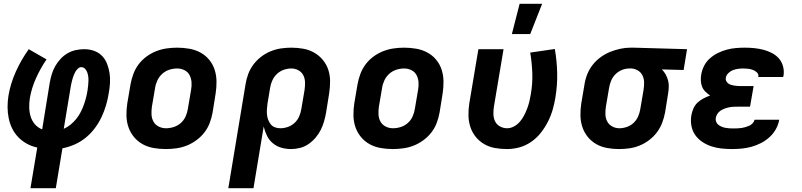

<svg xmlns="http://www.w3.org/2000/svg" viewBox="-20 -780 4240 1015"><path d="M141 215 177 0Q148 -6 122.5 -20Q97 -34 77 -54.5Q57 -75 44.5 -100.5Q32 -126 26 -155Q20 -184 20 -214.5Q20 -245 25 -276Q36 -340 64 -402Q92 -464 132 -520L226 -466Q194 -419 170.5 -367Q147 -315 138 -262Q134 -237 134.5 -212Q135 -187 142 -164Q149 -141 164.5 -123Q180 -105 203 -96L243 -343Q247 -365 253.5 -387Q260 -409 271.5 -429.5Q283 -450 299.5 -468Q316 -486 336.5 -498Q357 -510 380 -515Q403 -520 425 -520Q452 -520 476.5 -511.5Q501 -503 518.5 -485.5Q536 -468 545.5 -444Q555 -420 559 -394.5Q563 -369 561.5 -342Q560 -315 555 -288Q550 -256 540.5 -223.5Q531 -191 516.5 -160.5Q502 -130 481 -102Q460 -74 433 -52Q406 -30 374 -16Q342 -2 310 4L275 215ZM317 -99Q337 -108 353.5 -121.5Q370 -135 383.5 -152Q397 -169 406.5 -187.5Q416 -206 423 -225.5Q430 -245 435 -264.5Q440 -284 443 -304Q445 -316 446 -328Q447 -340 447.5 -352Q448 -364 446.5 -375.5Q445 -387 441 -398Q437 -409 429 -417Q421 -425 409 -425Q400 -425 392 -417.5Q384 -410 379 -401.5Q374 -393 370.5 -384Q367 -375 364 -365.5Q361 -356 359 -346.5Q357 -337 355 -328Z M857 8Q824 8 792.5 2.5Q761 -3 734.5 -17.5Q708 -32 688.5 -55.5Q669 -79 659 -108Q649 -137 648.5 -169.5Q648 -202 653 -234L670 -334Q675 -362 685 -389Q695 -416 712.5 -439.5Q730 -463 754.5 -481Q779 -499 806 -509.5Q833 -520 861 -524Q889 -528 916 -528Q949 -528 980.5 -522.5Q1012 -517 1039 -502.5Q1066 -488 1085.5 -464.5Q1105 -441 1114.5 -412Q1124 -383 1124.5 -350.5Q1125 -318 1120 -286L1104 -186Q1099 -158 1089 -131Q1079 -104 1061 -80.5Q1043 -57 1018.5 -39Q994 -21 967.5 -10.5Q941 0 912.5 4Q884 8 857 8ZM857 -102Q878 -102 898.5 -108.5Q919 -115 935.5 -129.5Q952 -144 961 -164Q970 -184 973 -204L990 -304Q994 -325 992.5 -345.5Q991 -366 982 -383Q973 -400 955 -409Q937 -418 917 -418Q896 -418 875.5 -411.5Q855 -405 838.5 -390.5Q822 -376 812.5 -356Q803 -336 800 -316L783 -216Q780 -195 781 -174.5Q782 -154 791.5 -137Q801 -120 819 -111Q837 -102 857 -102Z M1187 215 1278 -334Q1282 -361 1292 -388Q1302 -415 1319.5 -438.5Q1337 -462 1360.5 -480Q1384 -498 1411 -509Q1438 -520 1465.5 -524Q1493 -528 1520 -528Q1552 -528 1583 -522.5Q1614 -517 1640.5 -502Q1667 -487 1686.5 -463.5Q1706 -440 1715.5 -411Q1725 -382 1725 -350Q1725 -318 1720 -286L1704 -186Q1700 -163 1693.5 -139.5Q1687 -116 1676 -94Q1665 -72 1648.5 -52.5Q1632 -33 1611 -18.5Q1590 -4 1566 2Q1542 8 1519 8Q1491 8 1466 0.5Q1441 -7 1421.5 -23.5Q1402 -40 1391 -63Q1380 -86 1374 -111L1320 215ZM1462 -102Q1482 -102 1502 -109Q1522 -116 1537.5 -130.5Q1553 -145 1561.5 -164.5Q1570 -184 1573 -204L1590 -304Q1593 -324 1592.5 -344.5Q1592 -365 1583.5 -382Q1575 -399 1557.5 -408.5Q1540 -418 1520 -418Q1500 -418 1480 -411Q1460 -404 1444.5 -389.5Q1429 -375 1420 -355.5Q1411 -336 1408 -316L1394 -232Q1392 -217 1391 -202Q1390 -187 1391.5 -173Q1393 -159 1398 -146Q1403 -133 1411.5 -122.5Q1420 -112 1433.5 -107Q1447 -102 1462 -102Z M2057 8Q2024 8 1992.5 2.5Q1961 -3 1934.5 -17.5Q1908 -32 1888.5 -55.5Q1869 -79 1859 -108Q1849 -137 1848.5 -169.5Q1848 -202 1853 -234L1870 -334Q1875 -362 1885 -389Q1895 -416 1912.5 -439.5Q1930 -463 1954.5 -481Q1979 -499 2006 -509.5Q2033 -520 2061 -524Q2089 -528 2116 -528Q2149 -528 2180.5 -522.5Q2212 -517 2239 -502.5Q2266 -488 2285.5 -464.5Q2305 -441 2314.5 -412Q2324 -383 2324.5 -350.5Q2325 -318 2320 -286L2304 -186Q2299 -158 2289 -131Q2279 -104 2261 -80.5Q2243 -57 2218.5 -39Q2194 -21 2167.5 -10.5Q2141 0 2112.5 4Q2084 8 2057 8ZM2057 -102Q2078 -102 2098.5 -108.5Q2119 -115 2135.5 -129.5Q2152 -144 2161 -164Q2170 -184 2173 -204L2190 -304Q2194 -325 2192.5 -345.5Q2191 -366 2182 -383Q2173 -400 2155 -409Q2137 -418 2117 -418Q2096 -418 2075.5 -411.5Q2055 -405 2038.5 -390.5Q2022 -376 2012.5 -356Q2003 -336 2000 -316L1983 -216Q1980 -195 1981 -174.5Q1982 -154 1991.5 -137Q2001 -120 2019 -111Q2037 -102 2057 -102Z M2661 8Q2628 8 2597 2.5Q2566 -3 2540 -18Q2514 -33 2495 -56.5Q2476 -80 2466.5 -109Q2457 -138 2456.5 -170Q2456 -202 2461 -234L2509 -520H2642L2591 -216Q2588 -196 2588.5 -175.5Q2589 -155 2597.5 -138Q2606 -121 2623.5 -111.5Q2641 -102 2661 -102Q2680 -102 2698 -112Q2716 -122 2729 -137.5Q2742 -153 2751 -170.5Q2760 -188 2767 -206.5Q2774 -225 2778.5 -243.5Q2783 -262 2786 -281Q2796 -337 2794 -392.5Q2792 -448 2783 -502L2913 -521Q2924 -459 2925.5 -394.5Q2927 -330 2916 -264Q2911 -232 2901.5 -199.5Q2892 -167 2876.5 -136.5Q2861 -106 2839 -78Q2817 -50 2788 -30Q2759 -10 2726 -1Q2693 8 2661 8ZM2686 -600 2727 -760H2846L2783 -600Z M3253 8Q3221 8 3190 2.5Q3159 -3 3132.5 -18Q3106 -33 3087 -56.5Q3068 -80 3058.5 -109Q3049 -138 3048.5 -170Q3048 -202 3053 -234L3070 -334Q3074 -361 3084.5 -387.5Q3095 -414 3113 -437Q3131 -460 3155 -477.5Q3179 -495 3205 -505.5Q3231 -516 3258.5 -522Q3286 -528 3313 -528H3331L3612 -520L3594 -410L3479 -413Q3491 -401 3499 -386.5Q3507 -372 3511.5 -355.5Q3516 -339 3515.5 -321.5Q3515 -304 3512 -286L3496 -186Q3491 -159 3481 -132Q3471 -105 3453.5 -81.5Q3436 -58 3412.5 -40Q3389 -22 3362.5 -11Q3336 0 3308 4Q3280 8 3253 8ZM3254 -102Q3274 -102 3294 -109Q3314 -116 3329.5 -130.5Q3345 -145 3353.5 -164.5Q3362 -184 3365 -204L3382 -304Q3385 -323 3385 -342.5Q3385 -362 3377.5 -379Q3370 -396 3354.5 -406Q3339 -416 3320 -418H3307Q3287 -418 3267.5 -410Q3248 -402 3233.5 -387.5Q3219 -373 3211 -354Q3203 -335 3200 -316L3183 -216Q3180 -196 3180.5 -175.5Q3181 -155 3190 -138Q3199 -121 3216.5 -111.5Q3234 -102 3254 -102Z M3850 8Q3822 8 3794 5Q3766 2 3740.5 -6.5Q3715 -15 3692.5 -30Q3670 -45 3655 -66.5Q3640 -88 3635 -115.5Q3630 -143 3635 -171Q3638 -189 3646 -207Q3654 -225 3668 -238Q3682 -251 3699.5 -260Q3717 -269 3734 -275Q3721 -284 3709.5 -295Q3698 -306 3692 -320.5Q3686 -335 3685 -352Q3684 -369 3687 -386Q3691 -410 3702.5 -432.5Q3714 -455 3733.5 -472Q3753 -489 3775.5 -500Q3798 -511 3822 -517.5Q3846 -524 3870 -526Q3894 -528 3917 -528Q3943 -528 3967.5 -525.5Q3992 -523 4015.5 -517Q4039 -511 4061 -499.5Q4083 -488 4098 -470.5Q4113 -453 4119.5 -429Q4126 -405 4122 -380L4120 -373H3988L3989 -374Q3991 -388 3981.5 -397Q3972 -406 3960 -410.5Q3948 -415 3935 -416.5Q3922 -418 3908 -418Q3895 -418 3881 -416Q3867 -414 3854 -409Q3841 -404 3830 -393Q3819 -382 3817 -369Q3815 -360 3819 -352Q3823 -344 3829.5 -339Q3836 -334 3844.5 -331.5Q3853 -329 3862 -327.5Q3871 -326 3880 -325.5Q3889 -325 3898 -325H3964L3945 -216H3879Q3868 -216 3856.5 -215.5Q3845 -215 3833.5 -212.5Q3822 -210 3811 -206Q3800 -202 3790 -195.5Q3780 -189 3773 -179Q3766 -169 3764 -157Q3762 -146 3766 -136Q3770 -126 3778 -120Q3786 -114 3795.5 -110Q3805 -106 3816 -104Q3827 -102 3837.5 -101.5Q3848 -101 3859 -101Q3869 -101 3880 -101.5Q3891 -102 3901 -103.5Q3911 -105 3921 -108Q3931 -111 3941 -115.5Q3951 -120 3959 -128.5Q3967 -137 3969 -147H4099V-146Q4095 -121 4081.5 -97Q4068 -73 4047.5 -54.5Q4027 -36 4002.5 -23.5Q3978 -11 3952.5 -4Q3927 3 3901 5.5Q3875 8 3850 8Z"/></svg>

Font: Iosevka XBd Ex Obl
Style: Regular
Weight: 800
Width: 7
Italic angle: -9°
Monospace: yes
Designer: Belleve Invis
Foundry: Belleve Invis
Version: Version 32.5.0; ttfautohint (v1.8.4)